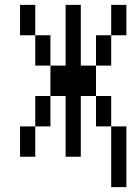

<svg xmlns="http://www.w3.org/2000/svg" viewBox="-20 -645 540 790"><path d="M437.5 -125Q437.5 -125 437.5 125H500Q500 125 500 -125ZM62.5 -125Q62.5 -125 62.5 0H125Q125 0 125 -125ZM250 -250Q250 -250 250 0H312.5Q312.5 0 312.5 -250H375Q375 -250 375 -125H437.5Q437.5 -125 437.5 -250H375Q375 -250 375 -375H312.5Q312.5 -375 312.5 -625H250Q250 -625 250 -375H187.5Q187.5 -375 187.5 -250H125Q125 -250 125 -125H187.5Q187.5 -125 187.5 -250ZM187.5 -375Q187.5 -375 187.5 -500H125Q125 -500 125 -375ZM375 -375H437.5Q437.5 -375 437.5 -500H375Q375 -500 375 -375ZM125 -500Q125 -500 125 -625H62.5Q62.5 -625 62.5 -500ZM437.5 -500H500Q500 -500 500 -625H437.5Q437.5 -625 437.5 -500Z"/></svg>

Font: CalcUnifontExMono
Style: Regular
Weight: 500
Version: Version 15.0.06